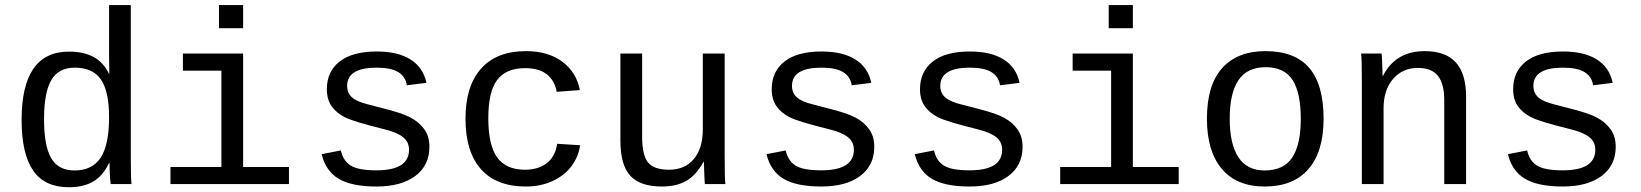

<svg xmlns="http://www.w3.org/2000/svg" viewBox="-20 -745 6641 777"><path d="M420.9 -85Q397 -33.7 357.4 -10.5Q317.9 12.7 258.8 12.7Q160.2 12.7 113.8 -55.2Q67.4 -123 67.4 -259.8Q67.4 -536.1 258.8 -536.1Q317.9 -536.1 357.7 -515.1Q397.5 -494.1 421.4 -446.3H422.4L421.4 -520V-724.6H509.3V-108.9Q509.3 -26.4 512.2 0H428.2Q426.3 -7.3 424.8 -35.6Q423.3 -64 423.3 -85ZM158.2 -262.7Q158.2 -154.3 187.3 -104.7Q216.3 -55.2 281.7 -55.2Q353 -55.2 387.2 -106.7Q421.4 -158.2 421.4 -270.5Q421.4 -375.5 388.4 -423.3Q355.5 -471.2 282.7 -471.2Q216.8 -471.2 187.5 -420.9Q158.2 -370.6 158.2 -262.7Z M963.9 -69.3H1149.4V0H669.9V-69.3H876V-459H720.2V-528.3H963.9ZM866.2 -630.9V-724.6H963.9V-630.9Z M1717.8 -150.9Q1717.8 -75.7 1660.9 -33Q1604 9.8 1503.4 9.8Q1402.8 9.8 1350.3 -21.7Q1297.9 -53.2 1281.7 -121.1L1359.4 -136.2Q1368.7 -94.2 1399.2 -75Q1429.7 -55.7 1503.4 -55.7Q1635.3 -55.7 1635.3 -139.2Q1635.3 -170.4 1611.3 -189.7Q1587.4 -209 1538.1 -221.2Q1409.2 -252.9 1374.5 -271Q1339.8 -289.1 1321.3 -316.2Q1302.7 -343.3 1302.7 -383.8Q1302.7 -455.6 1354.5 -496.1Q1406.2 -536.6 1504.4 -536.6Q1590.3 -536.6 1641.6 -504.2Q1692.9 -471.7 1705.6 -409.7L1626.5 -399.9Q1621.1 -435.1 1591.8 -453.1Q1562.5 -471.2 1504.4 -471.2Q1384.8 -471.2 1384.8 -397.5Q1384.8 -368.2 1405 -350.6Q1425.3 -333 1470.2 -322.3L1528.3 -307.1Q1607.9 -287.6 1642.8 -268.6Q1677.7 -249.5 1697.8 -220.9Q1717.8 -192.4 1717.8 -150.9Z M1863.8 -264.6Q1863.8 -396.5 1926.8 -467.3Q1989.7 -538.1 2108.9 -538.1Q2197.8 -538.1 2255.4 -495.4Q2313 -452.6 2326.7 -380.4L2232.9 -373.5Q2225.1 -418 2193.8 -443.6Q2162.6 -469.2 2105 -469.2Q2027.8 -469.2 1991.9 -421.4Q1956.1 -373.5 1956.1 -266.6Q1956.1 -158.2 1991.9 -108.2Q2027.8 -58.1 2104.5 -58.1Q2157.2 -58.1 2191.9 -84Q2226.6 -109.9 2234.9 -163.1L2327.6 -157.2Q2321.3 -110.4 2292.2 -72Q2263.2 -33.7 2215.3 -12Q2167.5 9.8 2108.4 9.8Q1988.8 9.8 1926.3 -60.5Q1863.8 -130.9 1863.8 -264.6Z M2578.6 -528.3V-193.4Q2578.6 -117.2 2602.5 -87.6Q2626.5 -58.1 2688 -58.1Q2751 -58.1 2787.6 -101.1Q2824.2 -144 2824.2 -222.2V-528.3H2912.6V-112.8Q2912.6 -20.5 2915.5 0H2832.5Q2832 -2.4 2831.5 -13.2Q2831.1 -23.9 2830.3 -37.8Q2829.6 -51.8 2828.6 -90.3H2827.1Q2796.9 -35.6 2757.1 -12.9Q2717.3 9.8 2658.2 9.8Q2571.3 9.8 2531 -33.4Q2490.7 -76.7 2490.7 -176.3V-528.3Z M3518.1 -150.9Q3518.1 -75.7 3461.2 -33Q3404.3 9.8 3303.7 9.8Q3203.1 9.8 3150.6 -21.7Q3098.1 -53.2 3082 -121.1L3159.7 -136.2Q3168.9 -94.2 3199.5 -75Q3230 -55.7 3303.7 -55.7Q3435.5 -55.7 3435.5 -139.2Q3435.5 -170.4 3411.6 -189.7Q3387.7 -209 3338.4 -221.2Q3209.5 -252.9 3174.8 -271Q3140.1 -289.1 3121.6 -316.2Q3103 -343.3 3103 -383.8Q3103 -455.6 3154.8 -496.1Q3206.5 -536.6 3304.7 -536.6Q3390.6 -536.6 3441.9 -504.2Q3493.2 -471.7 3505.9 -409.7L3426.8 -399.9Q3421.4 -435.1 3392.1 -453.1Q3362.8 -471.2 3304.7 -471.2Q3185.1 -471.2 3185.1 -397.5Q3185.1 -368.2 3205.3 -350.6Q3225.6 -333 3270.5 -322.3L3328.6 -307.1Q3408.2 -287.6 3443.1 -268.6Q3478 -249.5 3498 -220.9Q3518.1 -192.4 3518.1 -150.9Z M4118.2 -150.9Q4118.2 -75.7 4061.3 -33Q4004.4 9.8 3903.8 9.8Q3803.2 9.8 3750.7 -21.7Q3698.2 -53.2 3682.1 -121.1L3759.8 -136.2Q3769 -94.2 3799.6 -75Q3830.1 -55.7 3903.8 -55.7Q4035.6 -55.7 4035.6 -139.2Q4035.6 -170.4 4011.7 -189.7Q3987.8 -209 3938.5 -221.2Q3809.6 -252.9 3774.9 -271Q3740.2 -289.1 3721.7 -316.2Q3703.1 -343.3 3703.1 -383.8Q3703.1 -455.6 3754.9 -496.1Q3806.6 -536.6 3904.8 -536.6Q3990.7 -536.6 4042 -504.2Q4093.3 -471.7 4106 -409.7L4026.9 -399.9Q4021.5 -435.1 3992.2 -453.1Q3962.9 -471.2 3904.8 -471.2Q3785.2 -471.2 3785.2 -397.5Q3785.2 -368.2 3805.4 -350.6Q3825.7 -333 3870.6 -322.3L3928.7 -307.1Q4008.3 -287.6 4043.2 -268.6Q4078.1 -249.5 4098.1 -220.9Q4118.2 -192.4 4118.2 -150.9Z M4564.5 -69.3H4750V0H4270.5V-69.3H4476.6V-459H4320.8V-528.3H4564.5ZM4466.8 -630.9V-724.6H4564.5V-630.9Z M5336.4 -264.6Q5336.4 -131.3 5275.1 -60.8Q5213.9 9.8 5098.1 9.8Q4984.9 9.8 4924.6 -61.5Q4864.3 -132.8 4864.3 -264.6Q4864.3 -400.9 4926 -469.5Q4987.8 -538.1 5101.1 -538.1Q5220.2 -538.1 5278.3 -470.2Q5336.4 -402.3 5336.4 -264.6ZM5244.1 -264.6Q5244.1 -369.6 5210.7 -421.4Q5177.2 -473.1 5102.5 -473.1Q5026.9 -473.1 4991.7 -420.4Q4956.5 -367.7 4956.5 -264.6Q4956.5 -162.1 4991.7 -108.6Q5026.9 -55.2 5097.2 -55.2Q5174.8 -55.2 5209.5 -107.4Q5244.1 -159.7 5244.1 -264.6Z M5824.7 0V-339.4Q5824.7 -405.8 5799.1 -438Q5773.4 -470.2 5717.3 -470.2Q5656.7 -470.2 5617.9 -426Q5579.1 -381.8 5579.1 -306.2V0H5491.2V-415.5Q5491.2 -507.8 5488.3 -528.3H5571.3Q5571.8 -525.9 5572.3 -515.1Q5572.8 -504.4 5573.5 -490.5Q5574.2 -476.6 5575.2 -438H5576.7Q5627.9 -538.1 5745.6 -538.1Q5830.1 -538.1 5871.6 -492.4Q5913.1 -446.8 5913.1 -352.1V0Z M6518.6 -150.9Q6518.6 -75.7 6461.7 -33Q6404.8 9.8 6304.2 9.8Q6203.6 9.8 6151.1 -21.7Q6098.6 -53.2 6082.5 -121.1L6160.2 -136.2Q6169.4 -94.2 6200 -75Q6230.5 -55.7 6304.2 -55.7Q6436 -55.7 6436 -139.2Q6436 -170.4 6412.1 -189.7Q6388.2 -209 6338.9 -221.2Q6210 -252.9 6175.3 -271Q6140.6 -289.1 6122.1 -316.2Q6103.5 -343.3 6103.5 -383.8Q6103.5 -455.6 6155.3 -496.1Q6207 -536.6 6305.2 -536.6Q6391.1 -536.6 6442.4 -504.2Q6493.7 -471.7 6506.3 -409.7L6427.2 -399.9Q6421.9 -435.1 6392.6 -453.1Q6363.3 -471.2 6305.2 -471.2Q6185.5 -471.2 6185.5 -397.5Q6185.5 -368.2 6205.8 -350.6Q6226.1 -333 6271 -322.3L6329.1 -307.1Q6408.7 -287.6 6443.6 -268.6Q6478.5 -249.5 6498.5 -220.9Q6518.6 -192.4 6518.6 -150.9Z"/></svg>

Font: Cousine
Style: Regular
Weight: 400
Monospace: yes
Designer: Steve Matteson
Foundry: Ascender Corporation
Version: Version 1.20